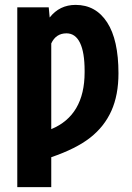

<svg xmlns="http://www.w3.org/2000/svg" viewBox="-20 -558 535 781"><path d="M178.2 -528.3 182.1 -486.8Q222.2 -538.1 287.6 -538.1Q369.6 -538.1 415.8 -467Q461.9 -396 461.9 -259.8Q461.9 -171.4 433.1 -107.2Q404.3 -43 346.9 2Q289.6 46.9 188.5 81.5V203.1H50.3V-528.3ZM250.5 -422.4Q207.5 -422.4 188.5 -381.3V-32.7Q324.2 -88.9 324.2 -264.2V-270Q324.2 -345.2 305.4 -383.8Q286.6 -422.4 250.5 -422.4Z"/></svg>

Font: Roboto Condensed
Style: Bold
Weight: 700
Designer: Google
Version: Version 2.134; 2016